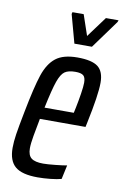

<svg xmlns="http://www.w3.org/2000/svg" viewBox="-82 -751 522 808"><g transform="rotate(10 179.0 -347.0)"><path d="M12 -96Q12 -122 17 -155Q22 -188 35 -254Q56 -363 73.5 -415.5Q91 -468 123 -493Q155 -518 215 -518Q277 -518 303 -498Q329 -478 329 -430Q329 -378 303 -255L299 -236H104Q96 -195 90 -161Q84 -127 84 -107Q84 -77 99.5 -65Q115 -53 150 -53Q168 -53 201.5 -56.5Q235 -60 251 -63L238 -3Q220 2 191.5 5Q163 8 137 8Q70 8 41 -16.5Q12 -41 12 -96ZM240 -286 245 -309Q251 -338 256 -370Q261 -402 261 -418Q261 -441 251 -449Q241 -457 217 -457Q187 -457 171.5 -446Q156 -435 144 -401Q132 -367 115 -286ZM192 -573 159 -694 161 -702H209L239 -614L304 -702H358L355 -694L267 -573Z"/></g></svg>

Font: Saira Ultra Condensed Medium
Style: Italic
Weight: 500
Width: 1
Italic angle: -12°
Designer: Hector Gatti with collaboration of the Omnibus-Type team
Foundry: Omnibus-Type
Version: Version 1.001; ttfautohint (v1.8)